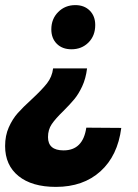

<svg xmlns="http://www.w3.org/2000/svg" viewBox="-46 -568 539 752"><path d="M155 -453Q155 -494 182 -521Q209 -548 249 -548Q284 -548 305.5 -526.5Q327 -505 327 -470Q327 -428 300.5 -401.5Q274 -375 234 -375Q198 -375 176.5 -396.5Q155 -418 155 -453ZM173 164Q79 164 26.5 121.5Q-26 79 -26 4Q-26 -37 -11.5 -69.5Q3 -102 23.5 -125Q44 -148 78 -179Q118 -216 138 -241.5Q158 -267 162 -300H295Q290 -260 276 -230Q262 -200 245.5 -180Q229 -160 202 -133Q171 -103 156.5 -81.5Q142 -60 142 -31Q142 21 203 21Q279 21 292 -68L429 -67Q415 42 347.5 103Q280 164 173 164Z"/></svg>

Font: TypoPRO Montserrat Alternates
Style: Bold Italic
Weight: 700
Italic angle: -11.3°
Designer: Julieta Ulanovsky
Foundry: Julieta Ulanovsky
Version: Version 6.001